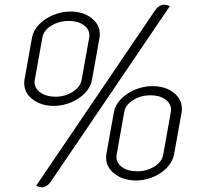

<svg xmlns="http://www.w3.org/2000/svg" viewBox="-20 -758 842 816"><path d="M635 -708Q654 -738 678 -738Q689 -738 702 -732L200 8Q181 38 157 38Q145 38 134 31ZM83 -404Q83 -414 84 -419L116 -598Q121 -628 145.5 -653.5Q170 -679 206 -694Q242 -709 280 -709Q333 -709 368.5 -681.5Q404 -654 404 -613Q404 -603 403 -598L371 -419Q366 -389 342 -363.5Q318 -338 282.5 -323Q247 -308 209 -308Q155 -308 119 -335.5Q83 -363 83 -404ZM327 -419 359 -598Q360 -601 360 -607Q360 -634 335.5 -651.5Q311 -669 273 -669Q230 -669 197.5 -648.5Q165 -628 160 -598L128 -419Q127 -416 127 -409Q127 -382 152 -364.5Q177 -347 216 -347Q257 -347 289.5 -368Q322 -389 327 -419ZM431 -88Q431 -98 432 -103L464 -281Q469 -311 493.5 -336.5Q518 -362 554 -377Q590 -392 628 -392Q682 -392 717.5 -364.5Q753 -337 753 -296Q753 -286 752 -281L720 -103Q715 -73 691 -47Q667 -21 631.5 -6Q596 9 558 9Q504 9 467.5 -19Q431 -47 431 -88ZM674 -102 706 -282Q707 -285 707 -291Q707 -318 682.5 -335.5Q658 -353 620 -353Q578 -353 545.5 -332.5Q513 -312 508 -282L476 -102Q475 -99 475 -92Q475 -64 499.5 -47Q524 -30 563 -30Q604 -30 636.5 -50.5Q669 -71 674 -102Z"/></svg>

Font: K2D Thin
Style: Italic
Weight: 100
Italic angle: -10°
Designer: Katatrad Aksorn Co.,Ltd.
Foundry: Cadson Demak Co.,Ltd.
Version: Version 1.000; ttfautohint (v1.6)